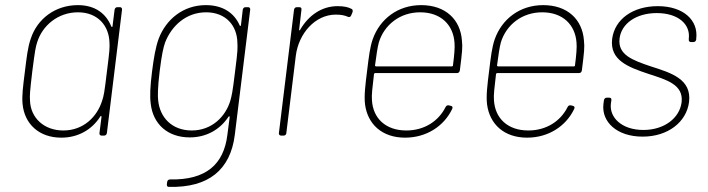

<svg xmlns="http://www.w3.org/2000/svg" viewBox="-20 -529 2760 749"><path d="M427 -491 419 -427C419 -423 416 -423 414 -426C394 -476 351 -509 284 -509C195 -509 125 -455 100 -378C88 -344 84 -305 77 -249C70 -193 65 -157 68 -124C75 -46 132 8 219 8C286 8 339 -24 371 -74C373 -78 376 -77 376 -73L368 -10C367 -4 371 0 376 0H386C392 0 396 -4 397 -10L456 -491C457 -497 453 -501 448 -501H438C432 -501 428 -497 427 -491ZM379 -138C360 -75 307 -20 227 -20C151 -20 99 -70 97 -137C96 -158 96 -167 106 -251C117 -336 119 -345 125 -364C145 -429 206 -481 284 -481C362 -481 405 -428 407 -364C408 -343 408 -334 397 -249C387 -165 385 -157 379 -138Z M927 -491 920 -431C919 -427 916 -426 915 -430C894 -478 850 -509 783 -509C695 -509 628 -454 599 -378C587 -345 580 -304 573 -249C566 -193 564 -153 568 -124C577 -45 634 7 720 7C787 7 839 -25 871 -73C873 -77 876 -76 876 -72L867 -3C853 112 784 174 643 171C637 171 633 175 632 181L631 190C630 196 633 200 639 200C794 204 879 133 896 -3L956 -491C957 -497 953 -501 948 -501H938C932 -501 928 -497 927 -491ZM879 -138C861 -75 807 -20 728 -20C650 -20 603 -72 597 -138C595 -152 595 -187 603 -252C611 -316 617 -343 624 -363C649 -428 706 -481 784 -481C862 -481 905 -428 906 -363C907 -342 908 -334 897 -250C887 -166 884 -157 879 -138Z M1297 -505C1234 -505 1183 -468 1151 -413C1149 -409 1146 -410 1147 -414L1156 -491C1157 -497 1154 -501 1148 -501H1138C1132 -501 1128 -497 1127 -491L1068 -10C1067 -4 1071 0 1077 0H1086C1092 0 1097 -4 1097 -10L1134 -312C1145 -398 1209 -472 1290 -472C1311 -472 1324 -469 1336 -464C1342 -461 1347 -462 1350 -469L1355 -481C1357 -486 1356 -492 1352 -494C1339 -501 1323 -505 1297 -505Z M1565 -20C1484 -20 1435 -68 1431 -138C1429 -156 1433 -190 1439 -240C1440 -243 1442 -244 1444 -244H1763C1769 -244 1773 -248 1774 -255C1783 -327 1785 -344 1782 -371C1776 -453 1718 -509 1623 -509C1532 -509 1462 -455 1434 -376C1423 -344 1419 -309 1412 -252C1405 -196 1400 -156 1404 -122C1414 -45 1470 8 1560 8C1644 8 1712 -37 1744 -104C1747 -110 1745 -115 1739 -116L1731 -118C1725 -119 1721 -117 1718 -111C1691 -57 1636 -20 1565 -20ZM1619 -481C1700 -481 1748 -432 1753 -363C1755 -346 1752 -311 1747 -274C1747 -271 1745 -270 1743 -270H1447C1445 -270 1443 -271 1443 -274C1448 -313 1453 -346 1458 -364C1479 -432 1540 -481 1619 -481Z M2041 -20C1960 -20 1911 -68 1907 -138C1905 -156 1909 -190 1915 -240C1916 -243 1918 -244 1920 -244H2239C2245 -244 2249 -248 2250 -255C2259 -327 2261 -344 2258 -371C2252 -453 2194 -509 2099 -509C2008 -509 1938 -455 1910 -376C1899 -344 1895 -309 1888 -252C1881 -196 1876 -156 1880 -122C1890 -45 1946 8 2036 8C2120 8 2188 -37 2220 -104C2223 -110 2221 -115 2215 -116L2207 -118C2201 -119 2197 -117 2194 -111C2167 -57 2112 -20 2041 -20ZM2095 -481C2176 -481 2224 -432 2229 -363C2231 -346 2228 -311 2223 -274C2223 -271 2221 -270 2219 -270H1923C1921 -270 1919 -271 1919 -274C1924 -313 1929 -346 1934 -364C1955 -432 2016 -481 2095 -481Z M2487 4C2586 4 2658 -53 2668 -131C2679 -221 2597 -245 2519 -270C2448 -294 2389 -315 2397 -379C2404 -437 2462 -478 2542 -478C2626 -478 2674 -434 2667 -378V-375C2666 -369 2670 -365 2675 -365H2685C2691 -365 2695 -369 2696 -375V-378C2705 -450 2646 -505 2546 -505C2450 -505 2378 -455 2368 -377C2358 -294 2431 -267 2509 -241C2579 -218 2647 -200 2639 -130C2631 -68 2571 -22 2490 -22C2405 -22 2357 -71 2363 -124L2365 -138C2366 -144 2363 -148 2357 -148H2347C2341 -148 2337 -144 2336 -138L2334 -123C2326 -54 2386 4 2487 4Z"/></svg>

Font: Barlow Thin
Style: Italic
Weight: 250
Italic angle: -7°
Designer: Jeremy Tribby
Foundry: Tribby Type
Version: Version 1.422;hotconv 1.0.109;makeotfexe 2.5.65596